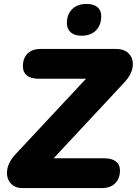

<svg xmlns="http://www.w3.org/2000/svg" viewBox="-20 -953 693 973"><path d="M93 0Q54 0 32.5 -26Q11 -52 16.5 -92.5Q22 -133 63 -176L416 -554H175Q137 -554 116.5 -570.5Q96 -587 96 -616Q96 -658 119.5 -681.5Q143 -705 186 -705H566Q613 -705 635.5 -678.5Q658 -652 652 -612.5Q646 -573 608 -533L252 -151H508Q546 -151 567 -135Q588 -119 588 -90Q588 -48 563.5 -24Q539 0 498 0ZM393 -772Q358 -772 338.5 -789Q319 -806 319 -836Q319 -880 345.5 -906.5Q372 -933 419 -933Q454 -933 473.5 -917Q493 -901 493 -871Q493 -826 466.5 -799Q440 -772 393 -772Z"/></svg>

Font: Nunito Black
Style: Italic
Weight: 900
Italic angle: -9°
Designer: Vernon Adams
Foundry: Vernon Adams
Version: Version 3.601; ttfautohint (v1.8.2.53-6de2)